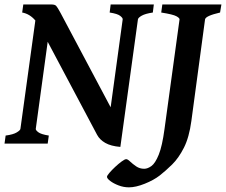

<svg xmlns="http://www.w3.org/2000/svg" viewBox="-21 -635 999 849"><path d="M659.2 -615.2 654.8 -579.6Q621.6 -574.7 605.7 -565.7Q589.8 -556.6 588.9 -549.3L511.2 14.6Q469.2 11.2 444.3 -3.2Q419.4 -17.6 408.2 -39.1L189.9 -450.2L137.2 -65.4Q136.2 -59.6 148.4 -50.3Q160.6 -41 194.8 -35.6L189.9 0H-1L3.9 -35.6Q37.6 -40 53.2 -49.6Q68.8 -59.1 69.3 -65.4L135.3 -544.4Q110.4 -573.7 77.1 -579.6L82 -615.2H206.5Q221.7 -615.2 227.5 -608.9Q233.4 -602.5 247.1 -577.1L468.3 -160.6L521.5 -549.3Q522.5 -555.2 510.7 -564.7Q499 -574.2 463.9 -579.6L468.3 -615.2ZM958 -615.2 952.1 -579.6Q888.2 -564.9 885.7 -549.3L825.2 -100.1Q815.4 -27.3 792.2 18.3Q769 64 740.2 92.3Q711.4 120.6 685.1 141.1Q658.7 161.6 618.9 177.5Q579.1 193.4 549.3 193.4Q525.4 193.4 503.2 184.8Q481 176.3 466.6 165.3Q452.1 154.3 452.1 147Q452.1 141.6 462.9 129.2Q473.6 116.7 488.5 102.8Q503.4 88.9 517.1 78.9Q530.8 68.8 537.1 68.8Q543.5 68.8 554.4 79.3Q565.4 89.8 581.1 100.6Q596.7 111.3 616.7 111.3Q631.8 111.3 648.7 99.1Q665.5 86.9 680.9 49.1Q696.3 11.2 706.5 -64.9L772.9 -549.3Q773.4 -555.2 759 -563.2Q744.6 -571.3 691.9 -579.6L696.8 -615.2Z"/></svg>

Font: Gentium Plus
Style: Bold Italic
Weight: 700
Italic angle: -8°
Designer: Victor Gaultney, Annie Olsen, Iska Routamaa, Becca Hirsbrunner
Foundry: SIL International
Version: Version 6.101